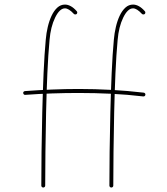

<svg xmlns="http://www.w3.org/2000/svg" viewBox="-20 -814 736 844"><path d="M265.6 -793.9Q246.6 -793.9 231.9 -780.5Q217.3 -767.1 206.8 -744.9Q196.3 -722.7 189.9 -695.3Q183.6 -668 181.2 -640.1Q175.3 -576.7 171.6 -493.2Q168 -409.7 165.8 -320.1Q163.6 -230.5 162.6 -146.5Q161.6 -62.5 161.6 2Q161.6 5.4 164.1 7.8Q166.5 10.3 169.9 10.3Q173.8 10.3 176.3 7.8Q178.7 5.4 178.7 2Q178.7 -62.5 179.7 -146.2Q180.7 -230 182.6 -319.3Q184.6 -408.7 188.2 -491.9Q191.9 -575.2 197.8 -638.2Q202.6 -696.3 222.4 -736.8Q242.2 -777.3 265.6 -777.3Q282.2 -777.3 304.7 -752.9Q307.1 -750.5 310.8 -750.5Q314.5 -750.5 316.9 -752.4Q319.3 -754.9 319.6 -758.5Q319.8 -762.2 317.4 -764.6Q304.7 -779.3 291.5 -786.6Q278.3 -793.9 265.6 -793.9ZM326.2 -422.9Q267.6 -422.9 208.5 -420.4Q149.4 -418 89.8 -413.6Q86.4 -413.1 84 -410.9Q81.5 -408.7 82 -404.8Q82.5 -401.4 85 -398.9Q87.4 -396.5 90.8 -397Q150.4 -401.4 209 -403.3Q267.6 -405.3 326.2 -405.3Q397.5 -405.3 468.5 -401.9Q539.6 -398.4 609.9 -390.1Q613.3 -389.6 616 -391.8Q618.7 -394 619.1 -397.5Q619.6 -400.9 617.4 -403.6Q615.2 -406.2 611.8 -406.7Q541 -415 469.5 -418.9Q397.9 -422.9 326.2 -422.9ZM564.9 -793.9Q545.9 -793.9 531.2 -780.5Q516.6 -767.1 506.1 -744.9Q495.6 -722.7 489.3 -695.3Q482.9 -668 480.5 -640.1Q474.6 -576.7 470.9 -493.2Q467.3 -409.7 465.1 -320.1Q462.9 -230.5 461.9 -146.5Q460.9 -62.5 460.9 2Q460.9 5.4 463.4 7.8Q465.8 10.3 469.2 10.3Q473.1 10.3 475.6 7.8Q478 5.4 478 2Q478 -62.5 479 -146.2Q480 -230 481.9 -319.3Q483.9 -408.7 487.5 -491.9Q491.2 -575.2 497.1 -638.2Q502 -696.3 521.7 -736.8Q541.5 -777.3 564.9 -777.3Q581.5 -777.3 604 -752.9Q606.4 -750.5 610.1 -750.5Q613.8 -750.5 616.2 -752.4Q618.7 -754.9 618.9 -758.5Q619.1 -762.2 616.7 -764.6Q604 -779.3 590.8 -786.6Q577.6 -793.9 564.9 -793.9Z"/></svg>

Font: Mikhak VF
Style: Regular
Weight: 100
Designer: Amin Abedi
Version: Version 3.001